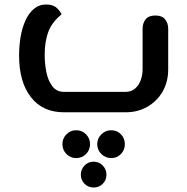

<svg xmlns="http://www.w3.org/2000/svg" viewBox="-20 -500 834 855"><path d="M264 0Q170 0 117.5 -67.5Q65 -135 65 -253Q65 -294 71.5 -334Q78 -374 92.5 -407Q107 -440 130.5 -460Q154 -480 186 -480Q217 -480 233.5 -464Q250 -448 254 -436Q211 -401 195 -358Q179 -315 179 -255Q179 -217 186.5 -179Q194 -141 213 -116Q232 -91 264 -91H540Q565 -91 582 -106Q599 -121 607 -144Q615 -167 615 -191V-372Q615 -397 628.5 -414Q642 -431 672 -431Q701 -431 715 -414Q729 -397 729 -372V-191Q729 -136 704.5 -93Q680 -50 637 -25Q594 0 540 0ZM475 204Q450 204 431.5 186Q413 168 413 142Q413 116 431.5 98Q450 80 475 80Q501 80 518.5 98Q536 116 536 142Q536 168 518.5 186Q501 204 475 204ZM319 204Q294 204 276 186Q258 168 258 142Q258 116 276 98Q294 80 319 80Q345 80 363 98Q381 116 381 142Q381 168 363 186Q345 204 319 204ZM397 335Q373 335 356.5 318.5Q340 302 340 278Q340 254 356.5 237Q373 220 397 220Q421 220 437.5 237Q454 254 454 278Q454 302 437.5 318.5Q421 335 397 335Z"/></svg>

Font: El Messiri SemiBold
Style: Regular
Weight: 600
Designer: Mohamed Gaber
Foundry: Kief Type Foundry
Version: Version 2.020; ttfautohint (v1.8.3)